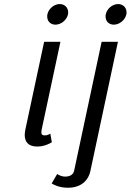

<svg xmlns="http://www.w3.org/2000/svg" viewBox="-20 -703 640 932"><path d="M593.3 -633.3C594.2 -636.7 594.2 -640 594.2 -643.3C594.2 -665.8 577.5 -683.3 553.3 -683.3C525.8 -683.3 499.2 -660.8 493.3 -633.3C492.5 -630 492.5 -626.7 492.5 -622.5C492.5 -600 508.3 -583.3 532.5 -583.3C560 -583.3 587.5 -605.8 593.3 -633.3ZM230.8 187.5C240.8 193.3 265.8 208.3 310 208.3C368.3 208.3 408.3 178.3 419.2 125L552.5 -500H473.3L340 125C335.8 146.7 316.7 154.2 296.7 154.2C277.5 154.2 264.2 145.8 257.5 141.7ZM310 -633.3C310.8 -636.7 310.8 -640 310.8 -643.3C310.8 -665.8 294.2 -683.3 270 -683.3C242.5 -683.3 215.8 -660.8 210 -633.3C209.2 -630 209.2 -626.7 209.2 -622.5C209.2 -600 225 -583.3 249.2 -583.3C276.7 -583.3 304.2 -605.8 310 -633.3ZM231.7 -12.5 224.2 -54.2C218.3 -50.8 210 -45.8 197.5 -45.8C185 -45.8 180.8 -50 180.8 -60.8C180.8 -65 181.7 -69.2 182.5 -75L273.3 -500H194.2L103.3 -75C101.7 -65 100 -56.7 100 -48.3C100 -12.5 119.2 8.3 160.8 8.3C195 8.3 220.8 -5.8 231.7 -12.5Z"/></svg>

Font: BoonHome
Style: Book Oblique
Weight: 400
Italic angle: -12°
Designer: Sungsit Sawaiwan
Foundry: Sungsit Sawaiwan
Version: Version 0.2